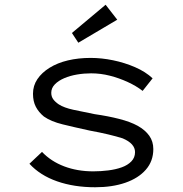

<svg xmlns="http://www.w3.org/2000/svg" viewBox="-20 -779 773 809"><path d="M381 10Q292 10 220.5 -15Q149 -40 104 -89L157 -139Q195 -99 250.5 -78Q306 -57 373 -57Q405 -57 436.5 -61Q468 -65 493 -74Q518 -83 533.5 -99Q549 -115 549 -138Q549 -174 497 -196Q472 -204 436.5 -212.5Q401 -221 357 -229Q293 -243 244 -255Q195 -267 165 -288Q143 -306 131 -329Q119 -352 119 -384Q119 -418 137.5 -445.5Q156 -473 189 -493.5Q222 -514 266 -524.5Q310 -535 362 -535Q408 -535 456.5 -525Q505 -515 549 -496Q593 -477 623 -449L581 -396Q554 -417 518 -433.5Q482 -450 443 -460Q404 -470 364 -470Q334 -470 304.5 -465Q275 -460 250.5 -449.5Q226 -439 211 -423.5Q196 -408 196 -388Q196 -372 204.5 -360.5Q213 -349 228 -339Q250 -325 289 -316.5Q328 -308 379 -298Q435 -290 482 -278Q529 -266 560 -249Q592 -231 609 -207Q626 -183 626 -151Q626 -100 594.5 -64Q563 -28 508 -9Q453 10 381 10ZM310 -599 283 -640 425 -759 474 -696Z"/></svg>

Font: Lexend Tera Light
Style: Regular
Weight: 300
Designer: Bonnie Shaver-Troup, Thomas Jockin
Foundry: Lexend
Version: Version 1.007